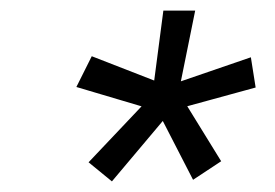

<svg xmlns="http://www.w3.org/2000/svg" viewBox="-20 -736 518 362"><path d="M266 -548 288 -716H348L314 -548ZM294 -525 287 -571 453 -628 462 -571ZM344 -397 272 -537 315 -565 397 -432ZM191 -394 147 -430 272 -562 308 -533ZM279 -526 124 -572 153 -630 302 -572Z"/></svg>

Font: Figtree Light Light
Style: Italic
Weight: 300
Italic angle: -9.5°
Version: Version 2.000